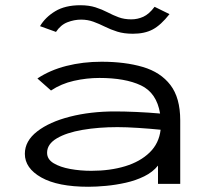

<svg xmlns="http://www.w3.org/2000/svg" viewBox="-20 -703 790 734"><path d="M318 11Q201 11 138 -24.5Q75 -60 75 -115Q75 -164 122 -200.5Q169 -237 247.5 -257Q326 -277 420 -277Q455 -277 501 -275Q547 -273 592 -269Q579 -348 519 -376.5Q459 -405 360 -405Q311 -405 262.5 -394Q214 -383 175 -357L123 -403Q171 -435 234 -451Q297 -467 368 -467Q458 -467 526 -447Q594 -427 631.5 -378Q669 -329 669 -243V0H584V-70Q564 -45 531.5 -29Q499 -13 461 -4.5Q423 4 385.5 7.5Q348 11 318 11ZM160 -119Q160 -94 185 -79Q210 -64 248.5 -57Q287 -50 329 -50Q401 -50 458.5 -67.5Q516 -85 552 -120Q588 -155 594 -207Q555 -211 509 -214Q463 -217 429 -217Q357 -217 295.5 -206.5Q234 -196 197 -174Q160 -152 160 -119ZM571 -677 628 -649Q595 -607 564 -590.5Q533 -574 488 -574Q454 -574 428.5 -582Q403 -590 381 -601Q359 -612 337 -620Q315 -628 290 -628Q264 -628 238 -618Q212 -608 194 -581L133 -603Q153 -637 191 -660Q229 -683 287 -683Q320 -683 345 -675Q370 -667 391 -656Q412 -645 433.5 -637Q455 -629 482 -629Q506 -629 528 -639Q550 -649 571 -677Z"/></svg>

Font: Inconsolata ExtraExpanded Thin
Style: Regular
Weight: 100
Width: 8
Monospace: yes
Designer: Raph Levien, Cyreal, Brenton Simpson
Foundry: Raph Levien, Cyreal, Google
Version: Version 3.100; ttfautohint (v1.8.4.7-5d5b)